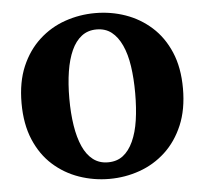

<svg xmlns="http://www.w3.org/2000/svg" viewBox="-50 -725 849 796"><g transform="rotate(-5 374.0 -327.0)"><path d="M374 18Q309 18 248.5 -3Q188 -24 140.5 -66.5Q93 -109 65.5 -174Q38 -239 38 -326Q38 -414 65.5 -478.5Q93 -543 140.5 -586.5Q188 -630 248.5 -651Q309 -672 374 -672Q440 -672 500 -651Q560 -630 607.5 -587.5Q655 -545 682.5 -480.5Q710 -416 710 -329Q710 -242 682.5 -177Q655 -112 608 -68.5Q561 -25 500.5 -3.5Q440 18 374 18ZM374 -51Q411 -51 436.5 -70.5Q462 -90 479 -127Q496 -164 503.5 -214.5Q511 -265 511 -327Q511 -388 503.5 -439Q496 -490 479 -527Q462 -564 436.5 -584Q411 -604 374 -604Q338 -604 312 -584Q286 -564 269.5 -527.5Q253 -491 245 -440.5Q237 -390 237 -328Q237 -267 245 -216Q253 -165 269.5 -128Q286 -91 312 -71Q338 -51 374 -51Z"/></g></svg>

Font: Source Serif 4 ExtraBold
Style: Regular
Weight: 800
Designer: Frank Grießhammer
Foundry: Adobe Systems Incorporated
Version: Version 4.004;hotconv 1.0.116;makeotfexe 2.5.65601